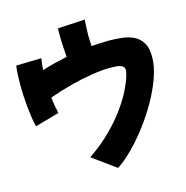

<svg xmlns="http://www.w3.org/2000/svg" viewBox="-129 -958 1125 1162"><g transform="rotate(-15 433.5 -377.0)"><path d="M53 -289Q40 -346 33 -418Q26 -490 26 -557Q26 -590 27.5 -620Q29 -650 33 -675L191 -679Q185 -646 183 -606Q222 -619 262 -629Q302 -639 341 -647Q338 -680 336 -719.5Q334 -759 334 -791Q334 -802 334.5 -811Q335 -820 335 -827L505 -837Q504 -817 502.5 -791.5Q501 -766 501 -740Q501 -700 504 -671Q534 -673 561 -674.5Q588 -676 612 -676Q656 -676 697 -671Q738 -666 770.5 -649.5Q803 -633 822 -600.5Q841 -568 841 -514Q841 -456 817 -387Q793 -318 753 -247.5Q713 -177 664 -112.5Q615 -48 564 3Q513 54 468 83L322 -23Q405 -80 464 -139.5Q523 -199 562.5 -254.5Q602 -310 625 -356.5Q648 -403 657.5 -434.5Q667 -466 667 -476Q667 -496 652 -504Q637 -512 616.5 -513.5Q596 -515 578 -515Q526 -515 460.5 -504.5Q395 -494 324.5 -475.5Q254 -457 188 -433Q190 -407 194.5 -382Q199 -357 205 -332Z"/></g></svg>

Font: Mochiy Pop P One
Style: Regular
Weight: 400
Designer: FONTDASU
Foundry: FONTDASU / Google Inc. / Adobe
Version: Version 2.000